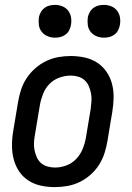

<svg xmlns="http://www.w3.org/2000/svg" viewBox="-20 -757 540 785"><path d="M204 8Q175 8 147 2Q119 -4 96 -19Q73 -34 58 -56.5Q43 -79 36 -106Q29 -133 29 -162Q29 -191 34 -221L54 -341Q58 -365 66 -390Q74 -415 89 -437.5Q104 -460 124.5 -478Q145 -496 169 -507.5Q193 -519 218.5 -523.5Q244 -528 269 -528Q298 -528 326 -522Q354 -516 377 -501Q400 -486 415.5 -463.5Q431 -441 438 -414Q445 -387 444.5 -358Q444 -329 439 -299L419 -179Q415 -155 407 -130Q399 -105 384.5 -82.5Q370 -60 349.5 -42Q329 -24 305 -12.5Q281 -1 255 3.5Q229 8 204 8ZM205 -72Q228 -72 251 -80.5Q274 -89 291 -106.5Q308 -124 317.5 -147Q327 -170 331 -193L351 -313Q353 -329 354 -345Q355 -361 352 -376Q349 -391 343 -405Q337 -419 326 -429Q315 -439 300 -443.5Q285 -448 269 -448Q246 -448 222.5 -439.5Q199 -431 182 -413.5Q165 -396 156 -373Q147 -350 143 -327L123 -207Q120 -191 119 -175Q118 -159 121 -144Q124 -129 130 -115Q136 -101 147 -91Q158 -81 173.5 -76.5Q189 -72 205 -72ZM405 -603Q389 -603 374.5 -609Q360 -615 350.5 -627Q341 -639 339 -654.5Q337 -670 339 -686Q341 -697 347 -707.5Q353 -718 362.5 -725Q372 -732 383 -734.5Q394 -737 405 -737Q421 -737 435.5 -731Q450 -725 459 -713Q468 -701 470.5 -685.5Q473 -670 470 -654Q468 -643 462.5 -632.5Q457 -622 447 -615Q437 -608 426.5 -605.5Q416 -603 405 -603ZM205 -603Q189 -603 174.5 -609Q160 -615 150.5 -627Q141 -639 139 -654.5Q137 -670 139 -686Q141 -697 147 -707.5Q153 -718 162.5 -725Q172 -732 183 -734.5Q194 -737 205 -737Q221 -737 235.5 -731Q250 -725 259 -713Q268 -701 270.5 -685.5Q273 -670 270 -654Q268 -643 262.5 -632.5Q257 -622 247 -615Q237 -608 226.5 -605.5Q216 -603 205 -603Z"/></svg>

Font: Iosevka Term Curly Md Obl
Style: Regular
Weight: 500
Italic angle: -9°
Designer: Belleve Invis
Foundry: Belleve Invis
Version: Version 32.3.0